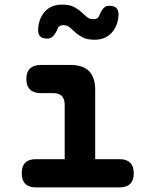

<svg xmlns="http://www.w3.org/2000/svg" viewBox="-20 -811 640 831"><path d="M499 -122Q528 -122 543.5 -106.5Q559 -91 559 -61Q559 -31 543.5 -15.5Q528 0 498 0H135Q105 0 89.5 -15.5Q74 -31 74 -61Q74 -91 89 -106.5Q104 -122 134 -122H260V-357Q260 -383 247.5 -395.5Q235 -408 210 -408H157Q126 -408 110 -423.5Q94 -439 94 -469Q94 -499 110 -514.5Q126 -530 157 -530H284Q339 -530 365.5 -503Q392 -476 392 -422V-122ZM228 -683Q218 -662 208 -653Q198 -644 184 -644Q163 -644 153.5 -654Q144 -664 145 -684Q147 -730 174 -760.5Q201 -791 249 -791Q281 -791 300 -781Q319 -771 332 -759Q345 -747 356 -737.5Q367 -728 384 -728Q390 -728 395 -729.5Q400 -731 403 -733.5Q406 -736 408 -739.5Q410 -743 411 -747Q420 -768 429.5 -777Q439 -786 453 -786Q474 -786 484 -776Q494 -766 493 -746Q491 -701 464 -670Q437 -639 389 -639Q357 -639 338 -649Q319 -659 306 -671Q293 -683 282 -692.5Q271 -702 254 -702Q248 -702 243.5 -700.5Q239 -699 236 -696.5Q233 -694 231 -690.5Q229 -687 228 -683Z"/></svg>

Font: Maple Mono
Style: Bold
Weight: 700
Monospace: yes
Designer: subframe7536
Version: Version 7.200